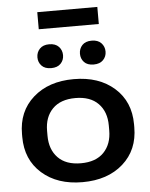

<svg xmlns="http://www.w3.org/2000/svg" viewBox="-60 -952 797 1017"><g transform="rotate(-5 338.0 -444.0)"><path d="M40 -251.5Q40 -130.9 122.1 -58.1Q204.1 14.6 337.9 14.6Q471.7 14.6 553.7 -58.1Q635.7 -130.9 635.7 -251.5V-267.1Q635.7 -387.7 553.7 -460.4Q471.7 -533.2 337.9 -533.2Q204.1 -533.2 122.1 -460.4Q40 -387.7 40 -267.1ZM173.8 -272.5Q173.8 -345.7 216.3 -389.2Q258.8 -432.6 337.9 -432.6Q417 -432.6 459.5 -389.2Q502 -345.7 502 -272.5V-246.6Q502 -173.3 459.7 -129.6Q417.5 -85.9 337.9 -85.9Q258.3 -85.9 216.1 -129.6Q173.8 -173.3 173.8 -246.6ZM156.7 -664.6Q156.7 -638.2 174.1 -619.9Q191.4 -601.6 224.6 -601.6Q257.8 -601.6 275.4 -619.9Q293 -638.2 293 -664.6Q293 -691.4 275.4 -710Q257.8 -728.5 224.6 -728.5Q191.9 -728.5 174.3 -710Q156.7 -691.4 156.7 -664.6ZM382.8 -664.1Q382.8 -637.7 399.9 -619.4Q417 -601.1 450.7 -601.1Q483.4 -601.1 501.2 -619.4Q519 -637.7 519 -664.1Q519 -690.9 501.2 -709.5Q483.4 -728 450.7 -728Q417.5 -728 400.1 -709.5Q382.8 -690.9 382.8 -664.1ZM496.1 -903.3H176.8V-812.5H496.1Z"/></g></svg>

Font: Roboto Flex
Style: wght 600 wdth 140 opsz 13.0 GRAD 0.00 slnt 0.00 XTRA 468 XOPQ 96 YOPQ 79 YTLC 514 YTUC 712 YTAS 750 YTDE -203.00 YTFI 738
Weight: 600
Width: 8
Designer: Berlow after Robertson
Foundry: Google
Version: Version 3.100